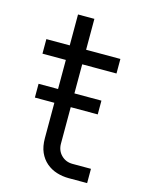

<svg xmlns="http://www.w3.org/2000/svg" viewBox="-96 -655 533 714"><g transform="rotate(15 170.5 -298.5)"><path d="M40 -257V-310H282V-257ZM239 0Q215 0 192.5 -7Q170 -14 152.5 -29Q135 -44 125 -66.5Q115 -89 115 -121V-597H178V-117Q178 -90 195.5 -72.5Q213 -55 239 -55H310V0ZM25 -422V-478H310V-422Z"/></g></svg>

Font: SUSE Light
Style: Regular
Weight: 300
Designer: Rene Bieder
Foundry: SUSE
Version: Version 1.000